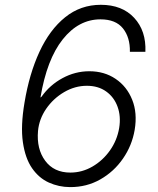

<svg xmlns="http://www.w3.org/2000/svg" viewBox="-20 -758 650 788"><path d="M267 9.9Q221.2 9.6 180.6 -8.7Q139.9 -27 111.7 -67.5Q83.5 -108 73.9 -174.4Q64.3 -240.8 80.6 -337Q100.1 -454.9 142 -545.5Q183.9 -636 247.3 -687.1Q310.7 -738.3 393.8 -738.3Q481.2 -738.3 530.7 -684.8Q580.3 -631.4 576.7 -545.5H513.1Q514.2 -604.4 484.6 -641.5Q454.9 -678.6 392.4 -678.6Q302.9 -678.6 237.6 -596.6Q172.2 -514.6 146 -357.6L150.6 -361.2Q184.3 -409.1 236.5 -437.3Q288.7 -465.6 346.6 -465.6Q408.4 -465.6 454.5 -434.3Q500.7 -403.1 522.5 -348.7Q544.4 -294.4 532.7 -224.8Q521.7 -160.5 484.7 -107.1Q447.8 -53.6 391.7 -21.7Q335.6 10.3 267 9.9ZM268.8 -49.7Q316.8 -49.7 359.4 -74.4Q402 -99.1 431.3 -140.6Q460.6 -182.2 469.1 -232.6Q476.9 -280.5 462.5 -320Q448.2 -359.4 415.7 -382.6Q383.2 -405.9 336.6 -405.9Q287.6 -405.9 243.3 -380Q198.9 -354 169.7 -311.8Q140.6 -269.5 136 -220.5Q129.6 -146.7 165.5 -98.2Q201.3 -49.7 268.8 -49.7Z"/></svg>

Font: Inter UI Light
Style: Italic
Weight: 300
Italic angle: 9.39999°
Designer: Rasmus Andersson
Foundry: rsms
Version: 3.2;8d6f07862